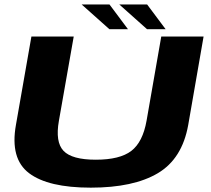

<svg xmlns="http://www.w3.org/2000/svg" viewBox="-20 -839 946 862"><path d="M387.5 3.5Q579.5 3.5 688.8 -61.5Q798 -126.5 825 -278L894 -675H704L638 -297Q621 -201 569.5 -161.5Q518 -122 410 -122Q303 -122 265.2 -161.8Q227.5 -201.5 244.5 -297L311 -675H121L51.5 -278Q24.5 -126.5 110.5 -61.5Q196.5 3.5 387.5 3.5ZM640 -708H723.5L640.5 -819H515.5ZM471 -708H554.5L471.5 -819H346.5Z"/></svg>

Font: Anybody Expanded
Style: Bold Italic
Weight: 700
Width: 7
Italic angle: -10°
Version: Version 1.113;gftools[0.9.25]